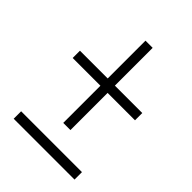

<svg xmlns="http://www.w3.org/2000/svg" viewBox="-177 -679 765 765"><g transform="rotate(45 205.5 -296.5)"><path d="M229.5 -378.9H383.8V-337.9H229.5V-128.4H189V-337.9H32.7V-378.9H189V-591.8H229.5ZM37.6 -0.5V-42.5H380.4V-0.5Z"/></g></svg>

Font: Open Sans Condensed Light
Style: Italic
Weight: 300
Width: 3
Italic angle: -12°
Designer: Monotype Design Team
Foundry: Monotype Imaging Inc.
Version: Version 3.000; ttfautohint (v1.8.4)